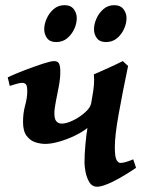

<svg xmlns="http://www.w3.org/2000/svg" viewBox="-20 -689 547 729"><path d="M300.8 -69.8Q300.8 -103 304.4 -141.8Q308.1 -180.7 312 -203.1Q292.5 -187.5 263.4 -173.6Q234.4 -159.7 204.3 -151.1Q174.3 -142.6 151.4 -142.6Q134.3 -142.6 114.7 -148.7Q95.2 -154.8 81.3 -172.9Q67.4 -190.9 67.4 -226.1Q67.4 -259.3 75.4 -288.6Q83.5 -317.9 83.5 -341.8Q83.5 -364.3 77.9 -369.4Q72.3 -374.5 63.5 -374.5Q56.2 -374.5 41 -370.1Q25.9 -365.7 17.1 -362.8L9.3 -395.5Q36.6 -408.2 73.5 -422.4Q110.4 -436.5 141.8 -446.8Q173.3 -457 185.1 -457Q199.2 -457 204.1 -447.8Q209 -438.5 209 -416Q209 -391.6 203.4 -361.6Q197.8 -331.5 192.1 -304Q186.5 -276.4 186.5 -258.8Q186.5 -236.3 194.3 -228Q202.1 -219.7 214.4 -219.7Q232.4 -219.7 257.6 -231.9Q282.7 -244.1 302.7 -262Q322.8 -279.8 326.2 -296.9Q330.6 -320.8 334 -343.5Q337.4 -366.2 337.4 -386.7Q337.4 -395 336.4 -406.7Q346.2 -410.6 369.4 -421.1Q392.6 -431.6 415.5 -442.1Q438.5 -452.6 446.3 -457L466.3 -438.5Q444.8 -335 430.4 -254.9Q416 -174.8 416 -130.9Q416 -92.8 422.6 -81.5Q429.2 -70.3 437 -70.3Q453.6 -70.3 485.8 -84L496.6 -51.8Q450.7 -20.5 410.2 -0.2Q369.6 20 349.6 20Q329.1 20 318.6 1.7Q308.1 -16.6 304.4 -38.3Q300.8 -60.1 300.8 -69.8ZM460.4 -620.1Q460.4 -600.1 450.9 -579.1Q441.4 -558.1 424.1 -543.7Q406.7 -529.3 382.3 -529.3Q358.9 -529.3 347.9 -543.9Q336.9 -558.6 336.9 -578.1Q336.9 -597.2 346.2 -618.4Q355.5 -639.6 372.8 -654.5Q390.1 -669.4 414.1 -669.4Q437 -669.4 448.7 -654.3Q460.4 -639.2 460.4 -620.1ZM271.5 -620.1Q271.5 -600.1 262 -579.1Q252.4 -558.1 235.1 -543.7Q217.8 -529.3 193.4 -529.3Q169.9 -529.3 158.9 -543.9Q147.9 -558.6 147.9 -578.1Q147.9 -597.2 157.2 -618.4Q166.5 -639.6 183.8 -654.5Q201.2 -669.4 225.1 -669.4Q248.5 -669.4 260 -654.3Q271.5 -639.2 271.5 -620.1Z"/></svg>

Font: Gentium Plus
Style: Bold Italic
Weight: 700
Italic angle: -8°
Designer: Victor Gaultney, Annie Olsen, Iska Routamaa, Becca Hirsbrunner
Foundry: SIL International
Version: Version 6.101